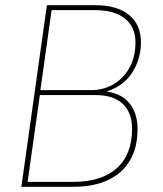

<svg xmlns="http://www.w3.org/2000/svg" viewBox="-20 -717 624 737"><path d="M62 0 160 -697H346Q430 -697 475.5 -659.5Q521 -622 521 -554Q521 -491 487.5 -438.5Q454 -386 389 -366Q449 -357 478.5 -318.5Q508 -280 508 -222Q508 -150 478.5 -100.5Q449 -51 394 -25.5Q339 0 262 0ZM86 -19H262Q370 -19 428.5 -71.5Q487 -124 487 -223Q487 -284 451.5 -318Q416 -352 348 -352H133ZM135 -371H329Q378 -371 416.5 -394Q455 -417 477.5 -458Q500 -499 500 -554Q500 -613 460 -645.5Q420 -678 345 -678H178Z"/></svg>

Font: Hanken Grotesk Thin
Style: Italic
Weight: 250
Italic angle: -8°
Designer: Alfredo Marco Pradil
Foundry: Hanken Design Co.
Version: Version 3.013